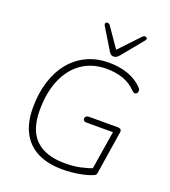

<svg xmlns="http://www.w3.org/2000/svg" viewBox="-166 -1062 1051 1190"><g transform="rotate(20 359.0 -467.0)"><path d="M384 8Q287 8 219.5 -26Q152 -60 117 -126.5Q82 -193 82 -289Q82 -385 106.5 -463Q131 -541 177 -597Q223 -653 287.5 -683Q352 -713 433 -713Q501 -713 559.5 -692Q618 -671 655 -630Q662 -623 663 -615Q664 -607 661.5 -601Q659 -595 654 -591.5Q649 -588 642 -589Q635 -590 627 -598Q590 -637 541 -654.5Q492 -672 430 -672Q337 -672 269 -625.5Q201 -579 164 -493Q127 -407 127 -289Q127 -159 192.5 -96Q258 -33 386 -33Q443 -33 488 -43Q533 -53 573 -68L555 -35L600 -316H425Q415 -316 409 -320.5Q403 -325 403 -333Q403 -344 410 -349.5Q417 -355 427 -355H621Q632 -355 638 -348.5Q644 -342 642 -330L598 -50Q597 -40 593.5 -35Q590 -30 583 -27Q547 -11 493 -1.5Q439 8 384 8ZM442 -758Q431 -758 424 -764Q417 -770 411 -780L326 -920Q322 -928 323.5 -933.5Q325 -939 330.5 -941Q336 -943 343 -941.5Q350 -940 355 -932L444 -803L569 -935Q575 -941 581.5 -942Q588 -943 593 -940Q598 -937 599 -931.5Q600 -926 594 -919L480 -780Q471 -769 462.5 -763.5Q454 -758 442 -758Z"/></g></svg>

Font: Nunito ExtraLight
Style: Italic
Weight: 200
Italic angle: -9°
Designer: Vernon Adams
Foundry: Vernon Adams
Version: Version 3.602